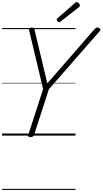

<svg xmlns="http://www.w3.org/2000/svg" viewBox="-20 -1299 982 1839"><path d="M271 14Q244 14 250 -5L393 -446L260 -1004Q256 -1020 263 -1027.5Q270 -1035 284 -1035Q299 -1035 304 -1029.5Q309 -1024 311 -1013L433 -500L882 -1016Q895 -1030 903.5 -1034Q912 -1038 925 -1032Q937 -1029 941 -1020.5Q945 -1012 934 -1000L448 -444L306 -5Q299 14 271 14ZM548 -1086Q540 -1086 531.5 -1095Q523 -1104 523 -1110Q523 -1113 524 -1116Q525 -1119 529 -1123L698 -1270Q702 -1274 705 -1276.5Q708 -1279 713 -1279Q720 -1279 727.5 -1274Q735 -1269 740 -1261Q745 -1253 745 -1247Q745 -1243 744 -1239.5Q743 -1236 737 -1231L562 -1094Q557 -1090 554 -1088Q551 -1086 548 -1086ZM0 510H703V520H0ZM0 -20H703V0H0ZM0 -505H703V-500H0ZM0 -1030H703V-1020H0Z"/></svg>

Font: Playwrite CO Guides
Style: Regular
Weight: 400
Designer: Veronika Burian, José Scaglione
Foundry: TypeTogether
Version: Version 1.003